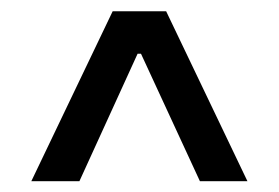

<svg xmlns="http://www.w3.org/2000/svg" viewBox="-20 -725 504 347"><path d="M218.8 -664.1H244.1V-627.9H218.8ZM36.6 -397.5 183.6 -704.6H280.3L427.2 -397.5H341.3L228 -642.6H235.4L123.5 -397.5Z"/></svg>

Font: Inter 18pt
Style: Regular
Weight: 400
Designer: Rasmus Andersson
Foundry: rsms
Version: Version 4.001;git-66647c0bb